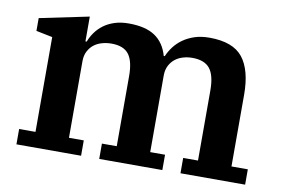

<svg xmlns="http://www.w3.org/2000/svg" viewBox="-62 -637 1089 740"><g transform="rotate(10 482.5 -267.0)"><path d="M41 -60H105V-431L41 -444V-494L234 -534V-437H239Q246 -456 258.5 -473.5Q271 -491 289 -504.5Q307 -518 331.5 -526Q356 -534 387 -534Q453 -534 490 -509Q527 -484 541 -434H545Q553 -453 566.5 -471Q580 -489 599.5 -503Q619 -517 644.5 -525.5Q670 -534 703 -534Q795 -534 833.5 -485.5Q872 -437 872 -340V-60H936V0H683V-60H741V-334Q741 -393 720 -419.5Q699 -446 651 -446Q633 -446 615.5 -441Q598 -436 584.5 -425.5Q571 -415 562.5 -398.5Q554 -382 554 -360V-60H612V0H365V-60H423V-334Q423 -393 402.5 -419.5Q382 -446 335 -446Q316 -446 298 -441Q280 -436 266.5 -425.5Q253 -415 244.5 -398.5Q236 -382 236 -360V-60H294V0H41Z"/></g></svg>

Font: IBM Plex Serif SmBld
Style: Regular
Weight: 600
Designer: Mike Abbink, Paul van der Laan, Pieter van Rosmalen
Foundry: Bold Monday
Version: Version 3.001